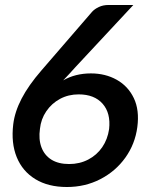

<svg xmlns="http://www.w3.org/2000/svg" viewBox="-20 -741 604 769"><path d="M248 8Q173 8 121.5 -23.5Q70 -55 47 -111.5Q24 -168 33 -243Q39 -293 66.5 -346Q94 -399 146 -459L349 -694Q359 -705 376 -713Q393 -721 414 -721H514L282 -472Q271 -460 257.5 -445Q244 -430 233 -419Q257 -433 285 -440Q313 -447 344 -447Q402 -447 447.5 -421.5Q493 -396 516 -348Q539 -300 530 -232Q521 -164 482 -109.5Q443 -55 382 -23.5Q321 8 248 8ZM257 -84Q299 -84 333.5 -102Q368 -120 389.5 -151.5Q411 -183 417 -224Q424 -288 391 -325.5Q358 -363 295 -363Q254 -363 220.5 -345Q187 -327 165.5 -295.5Q144 -264 140 -225Q134 -183 146 -151Q158 -119 186 -101.5Q214 -84 257 -84Z"/></svg>

Font: Aleo SemiBold
Style: Italic
Weight: 600
Italic angle: -7°
Designer: Alessio Laiso
Foundry: Alessio Laiso
Version: Version 2.001;gftools[0.9.29]